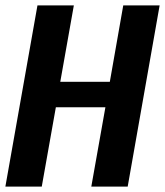

<svg xmlns="http://www.w3.org/2000/svg" viewBox="-41 -695 614 715"><path d="M-21 0 98.5 -675H234L183.5 -390.5H368L418 -675H553.5L434.5 0H299L351.5 -295.5H167L114.5 0Z"/></svg>

Font: Anybody SemiBold
Style: Italic
Weight: 600
Italic angle: -10°
Designer: Tyler Finck
Foundry: Etcetera Type Company
Version: Version 1.010; ttfautohint (v1.8.3) -l 8 -r 50 -G 200 -x 14 